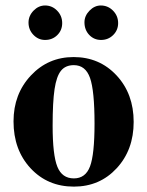

<svg xmlns="http://www.w3.org/2000/svg" viewBox="-20 -673 540 707"><path d="M251 -462.9Q346.2 -462.9 409.2 -395.3Q472.2 -327.6 472.2 -224.1Q472.2 -121.1 409.7 -53.5Q347.2 14.2 252 14.2Q155.3 14.2 92.5 -53.5Q29.8 -121.1 29.8 -226.1Q29.8 -326.7 93.5 -394.8Q157.2 -462.9 251 -462.9ZM252 -433.1Q221.2 -433.1 204.6 -412.6Q188 -392.1 180.9 -344.7Q173.8 -297.4 173.8 -210Q173.8 -102.1 191.2 -59.1Q208.5 -16.1 252 -16.1Q294.9 -16.1 311.5 -60.3Q328.1 -104.5 328.1 -217.8Q328.1 -338.9 311.5 -386Q294.9 -433.1 252 -433.1ZM146 -652.8Q171.9 -652.8 190.4 -633.8Q209 -614.7 209 -587.9Q209 -561.5 190.9 -543.7Q172.9 -525.9 146 -525.9Q121.1 -525.9 103 -544.7Q85 -563.5 85 -589.8Q85 -614.7 103.5 -633.8Q122.1 -652.8 146 -652.8ZM351.1 -652.8Q377.4 -652.8 396.2 -633.8Q415 -614.7 415 -587.9Q415 -562 396.7 -543.9Q378.4 -525.9 352.1 -525.9Q326.2 -525.9 308.6 -544.4Q291 -563 291 -590.8Q291 -614.7 309.6 -633.8Q328.1 -652.8 351.1 -652.8Z"/></svg>

Font: Accordance
Style: Bold
Weight: 700
Version: Version 1.2 (build January 31, 2020) Miklal Software Solutio